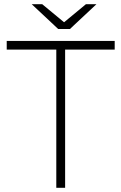

<svg xmlns="http://www.w3.org/2000/svg" viewBox="-20 -894 578 914"><path d="M12 -699V-658H248V0H290V-658H526V-699ZM439 -874H389L285 -788L181 -874H131L257 -756H313Z"/></svg>

Font: Montserrat Custom ExtraLight
Style: Regular
Weight: 300
Designer: Julieta Ulanovsky
Foundry: Julieta Ulanovsky
Version: Version 7.200